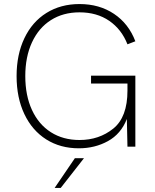

<svg xmlns="http://www.w3.org/2000/svg" viewBox="-20 -725 765 949"><path d="M62 -349Q62 -455 100.5 -536Q139 -617 209.5 -661Q280 -705 373 -705Q471 -705 543.5 -656.5Q616 -608 649 -521L610 -506Q581 -580 520 -622Q459 -664 373 -664Q292 -664 231.5 -625.5Q171 -587 138 -515.5Q105 -444 105 -349Q105 -253 138 -181.5Q171 -110 231.5 -71.5Q292 -33 373 -33Q470 -33 540 -89.5Q610 -146 610 -277V-312H430V-351H649V0H610L607 -137Q578 -63 513.5 -27.5Q449 8 370 8Q278 8 208.5 -36Q139 -80 100.5 -161Q62 -242 62 -349ZM350 57H395L280 204H250Z"/></svg>

Font: Hanken Grotesk ExtraLight
Style: Regular
Weight: 200
Designer: Alfredo Marco Pradil
Foundry: Hanken Design Co.
Version: Version 3.014